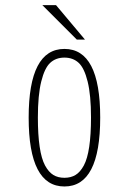

<svg xmlns="http://www.w3.org/2000/svg" viewBox="-20 -698 490 730"><path d="M303 -547.5H272L141 -678.5H193ZM89 -251Q89 -512 225 -512Q361 -512 361 -251Q361 11 225 11Q89 11 89 -251ZM326 -251Q326 -336.5 313.2 -388Q300.5 -439.5 279 -459.2Q257.5 -479 225 -479Q192.5 -479 171 -459.2Q149.5 -439.5 136.8 -388Q124 -336.5 124 -251Q124 -185.5 130.8 -140Q137.5 -94.5 151.2 -69Q165 -43.5 182.8 -32.8Q200.5 -22 225 -22Q249.5 -22 267.2 -32.8Q285 -43.5 298.8 -69Q312.5 -94.5 319.2 -140Q326 -185.5 326 -251Z"/></svg>

Font: League Mono Condensed Thin
Style: Regular
Weight: 100
Width: 1
Designer: Tyler Finck
Foundry: The League of Moveable Type / Tyler Finck
Version: Version 2.210